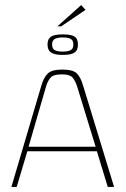

<svg xmlns="http://www.w3.org/2000/svg" viewBox="-20 -739 497 759"><path d="M25 0 143 -399Q152 -431 168 -447.5Q184 -464 226 -464Q268 -464 283.5 -449Q299 -434 309 -399L431 0H406L363 -141H88L46 0ZM93 -159H358L285 -397Q279 -416 268.5 -430.5Q258 -445 225 -445Q189 -445 178 -430Q167 -415 162 -397ZM228 -522Q204 -522 191 -527Q178 -532 173 -541Q168 -550 168 -563Q168 -576 173 -585Q178 -594 191 -598.5Q204 -603 228 -603Q253 -603 266 -598.5Q279 -594 283.5 -585Q288 -576 288 -563Q288 -550 283.5 -541Q279 -532 266 -527Q253 -522 228 -522ZM228 -535Q248 -535 259 -540.5Q270 -546 270 -563Q270 -580 259 -585.5Q248 -591 228 -591Q209 -591 197.5 -585.5Q186 -580 186 -563Q186 -546 197 -540.5Q208 -535 228 -535ZM207 -635 301 -719 318 -700 222 -635Z"/></svg>

Font: Genos Thin
Style: Regular
Weight: 100
Designer: Robert E. Leuschke
Foundry: Robert E. Leuschke
Version: Version 1.010